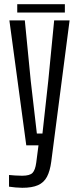

<svg xmlns="http://www.w3.org/2000/svg" viewBox="-20 -698 372 922"><path d="M87 203.8Q73.5 203.8 55 202.2Q36.5 200.6 23.3 198.4V142.3Q35.2 143.6 53.1 144.7Q71 145.9 86.2 145.9Q123 145.9 136.2 132.2Q149.3 118.5 154 83.2L164.8 0H106.2L25.1 -600H99.2L127.7 -309.1L157 -56.7H183.9L211.7 -309.1L240.1 -600H314.2L226.1 78.3Q220.2 123 205.6 150.8Q191 178.5 162.5 191.2Q134 203.8 87 203.8ZM62.8 -677.9H291.5V-637.9H62.8Z"/></svg>

Font: Big Shoulders Thin
Style: Regular
Weight: 100
Designer: Patric King
Foundry: XO Type Co
Version: Version 2.002